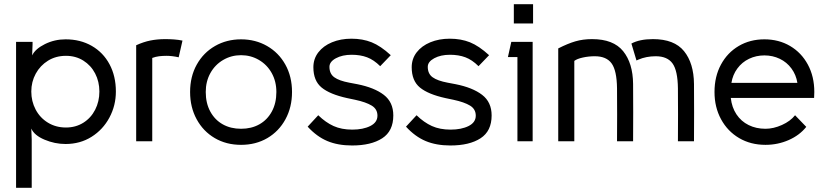

<svg xmlns="http://www.w3.org/2000/svg" viewBox="-20 -668 3915 908"><path d="M450 -235Q450 -282 430 -320.5Q410 -359 374 -381.5Q338 -404 292 -404Q244 -404 207 -381Q170 -358 149 -319.5Q128 -281 128 -235Q128 -189 148.5 -150Q169 -111 206.5 -88Q244 -65 292 -65Q338 -65 374 -87.5Q410 -110 430 -149Q450 -188 450 -235ZM528 -235Q528 -169 497.5 -112Q467 -55 413 -21Q359 13 290 13Q239 13 190.5 -7.5Q142 -28 128 -60L130 -8V220H56V-470H134V-458L132 -406Q147 -437 192.5 -459.5Q238 -482 290 -482Q360 -482 414 -451Q468 -420 498 -364Q528 -308 528 -235Z M767 -404Q749 -404 732.5 -402Q716 -400 700 -394V0H624V-454Q659 -470 691.5 -476.5Q724 -483 762 -483Q782 -483 803 -481.5Q824 -480 843 -476L825 -397Q794 -404 767 -404Z M953 -233Q953 -180 974.5 -140.5Q996 -101 1033.5 -80Q1071 -59 1120 -59Q1169 -59 1206.5 -80Q1244 -101 1265.5 -140.5Q1287 -180 1287 -233Q1287 -283 1265 -322.5Q1243 -362 1204.5 -384.5Q1166 -407 1120 -407Q1074 -407 1035.5 -384.5Q997 -362 975 -322.5Q953 -283 953 -233ZM879 -233Q879 -306 910.5 -362.5Q942 -419 997 -450.5Q1052 -482 1120 -482Q1188 -482 1243 -450.5Q1298 -419 1329.5 -362.5Q1361 -306 1361 -233Q1361 -161 1330 -104Q1299 -47 1244.5 -15Q1190 17 1120 17Q1050 17 995.5 -15Q941 -47 910 -104Q879 -161 879 -233Z M1435 -69 1485 -123Q1520 -89 1557.5 -72Q1595 -55 1646 -55Q1697 -55 1731 -72Q1765 -89 1765 -121Q1765 -152 1738 -168.5Q1711 -185 1660 -196L1622 -204Q1540 -222 1501 -254Q1462 -286 1462 -350Q1462 -390 1485.5 -420.5Q1509 -451 1550 -468Q1591 -485 1642 -485Q1695 -485 1737.5 -468Q1780 -451 1828 -407L1778 -355Q1748 -385 1716 -397Q1684 -409 1643 -409Q1599 -409 1568.5 -392.5Q1538 -376 1538 -352Q1538 -319 1561 -302.5Q1584 -286 1632 -277L1669 -270Q1750 -254 1795 -219.5Q1840 -185 1840 -122Q1840 -48 1787.5 -14Q1735 20 1645 20Q1578 20 1528 -1Q1478 -22 1435 -69Z M1900 -69 1950 -123Q1985 -89 2022.5 -72Q2060 -55 2111 -55Q2162 -55 2196 -72Q2230 -89 2230 -121Q2230 -152 2203 -168.5Q2176 -185 2125 -196L2087 -204Q2005 -222 1966 -254Q1927 -286 1927 -350Q1927 -390 1950.5 -420.5Q1974 -451 2015 -468Q2056 -485 2107 -485Q2160 -485 2202.5 -468Q2245 -451 2293 -407L2243 -355Q2213 -385 2181 -397Q2149 -409 2108 -409Q2064 -409 2033.5 -392.5Q2003 -376 2003 -352Q2003 -319 2026 -302.5Q2049 -286 2097 -277L2134 -270Q2215 -254 2260 -219.5Q2305 -185 2305 -122Q2305 -48 2252.5 -14Q2200 20 2110 20Q2043 20 1993 -1Q1943 -22 1900 -69Z M2501 -648V-557H2410V-648ZM2499 0H2427V-398H2382L2398 -470H2499Z M2620 0V-439Q2665 -462 2701 -472.5Q2737 -483 2780 -483Q2881 -483 2927 -426Q2973 -369 2974 -271Q2975 -136 2974 0H2898Q2899 -125 2898 -250Q2897 -334 2872.5 -368Q2848 -402 2793 -402Q2764 -402 2736.5 -396Q2709 -390 2696 -380V0ZM3068 -483Q3169 -483 3215 -426Q3261 -369 3262 -271Q3263 -136 3262 0H3186Q3187 -125 3186 -250Q3185 -334 3160.5 -368Q3136 -402 3081 -402Q3036 -402 2999 -386Q2995 -384 2990 -382L2966 -462Q3005 -483 3068 -483Z M3600 17Q3530 17 3475.5 -15Q3421 -47 3390 -104Q3359 -161 3359 -233Q3359 -306 3389.5 -362.5Q3420 -419 3473.5 -450.5Q3527 -482 3595 -482Q3663 -482 3716.5 -450.5Q3770 -419 3800.5 -362.5Q3831 -306 3831 -233Q3831 -214 3830 -205H3436Q3441 -160 3463 -127Q3485 -94 3520.5 -76.5Q3556 -59 3600 -59Q3638 -59 3678 -77Q3718 -95 3740 -123L3793 -68Q3761 -28 3709.5 -5.5Q3658 17 3600 17ZM3595 -406Q3556 -406 3522.5 -390Q3489 -374 3467 -344Q3445 -314 3439 -276H3751Q3745 -314 3723 -344Q3701 -374 3667.5 -390Q3634 -406 3595 -406Z"/></svg>

Font: Kreadon
Style: Regular
Weight: 400
Designer: kohakuno
Foundry: StudioGnu
Version: Version 1.000;Glyphs 3.1.2 (3151)